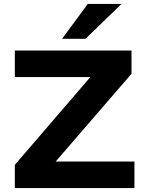

<svg xmlns="http://www.w3.org/2000/svg" viewBox="-20 -964 739 984"><path d="M56 0V-119L486 -619L492 -569H56V-705H654V-586L222 -86L217 -136H669V0ZM298 -765 430 -944H603L418 -765Z"/></svg>

Font: Nunito Sans 10pt SemiExpanded ExtraBold
Style: Regular
Weight: 800
Width: 6
Designer: Vernon Adams
Foundry: Vernon Adams
Version: Version 3.101;gftools[0.9.27]